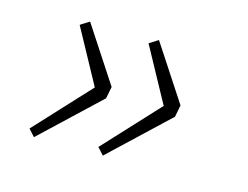

<svg xmlns="http://www.w3.org/2000/svg" viewBox="-62 -531 724 560"><g transform="rotate(15 300.0 -251.0)"><path d="M77 -67 58 -88 211 -253 121 -418 148 -435 258 -267 251 -231ZM285 -67 266 -88 419 -253 329 -418 356 -435 466 -267 459 -231Z"/></g></svg>

Font: Source Code Pro ExtraLight Light
Style: Italic
Weight: 300
Italic angle: -11°
Monospace: yes
Version: Version 1.016;hotconv 1.0.116;makeotfexe 2.5.65601